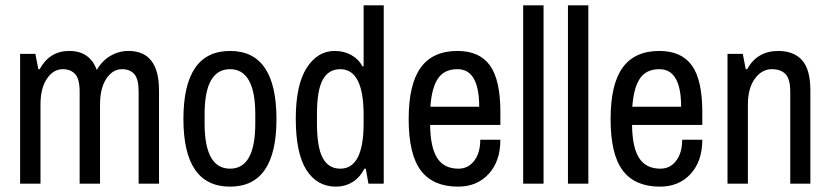

<svg xmlns="http://www.w3.org/2000/svg" viewBox="-20 -685 3097 716"><path d="M573 -348V0H497V-343Q497 -390 481 -408.5Q465 -427 435 -427Q400 -427 376.5 -391.5Q353 -356 353 -295V0H277V-343Q277 -390 260.5 -408.5Q244 -427 214 -427Q179 -427 155 -391.5Q131 -356 131 -295V0H55V-484H112L123 -427H128Q165 -495 238 -495Q315 -495 341 -424Q360 -458 391.5 -476.5Q423 -495 459 -495Q573 -495 573 -348Z M1011 -241Q1011 11 838 11Q664 11 664 -241Q664 -495 838 -495Q1011 -495 1011 -241ZM743 -259V-225Q743 -56 838 -56Q932 -56 932 -225V-259Q932 -342 908.5 -384.5Q885 -427 838 -427Q743 -427 743 -259Z M1344 -56H1339Q1322 -23 1294.5 -6Q1267 11 1233 11Q1162 11 1122.5 -51.5Q1083 -114 1083 -242Q1083 -368 1123.5 -431.5Q1164 -495 1228 -495Q1263 -495 1290.5 -479.5Q1318 -464 1331 -438H1336V-665H1411V0H1354ZM1162 -259V-225Q1162 -136 1183.5 -96Q1205 -56 1249 -56Q1336 -56 1336 -225V-256Q1336 -427 1249 -427Q1205 -427 1183.5 -387.5Q1162 -348 1162 -259Z M1846 -267V-219H1584Q1585 -135 1610.5 -95.5Q1636 -56 1690 -56Q1726 -56 1748.5 -85.5Q1771 -115 1771 -164H1846Q1846 -84 1802.5 -36.5Q1759 11 1688 11Q1595 11 1549.5 -49Q1504 -109 1504 -241Q1504 -371 1549 -433Q1594 -495 1686 -495Q1768 -495 1807 -441Q1846 -387 1846 -267ZM1585 -287H1767Q1767 -427 1686 -427Q1637 -427 1613.5 -392.5Q1590 -358 1585 -287Z M1931 -665H2007V0H1931Z M2098 -665H2174V0H2098Z M2599 -267V-219H2337Q2338 -135 2363.5 -95.5Q2389 -56 2443 -56Q2479 -56 2501.5 -85.5Q2524 -115 2524 -164H2599Q2599 -84 2555.5 -36.5Q2512 11 2441 11Q2348 11 2302.5 -49Q2257 -109 2257 -241Q2257 -371 2302 -433Q2347 -495 2439 -495Q2521 -495 2560 -441Q2599 -387 2599 -267ZM2338 -287H2520Q2520 -427 2439 -427Q2390 -427 2366.5 -392.5Q2343 -358 2338 -287Z M3002 -348V0H2927V-343Q2927 -390 2909.5 -408.5Q2892 -427 2858 -427Q2821 -427 2795 -391.5Q2769 -356 2769 -295V0H2693V-484H2750L2761 -427H2766Q2804 -495 2882 -495Q2940 -495 2971 -460.5Q3002 -426 3002 -348Z"/></svg>

Font: Pragati Narrow
Style: Regular
Weight: 400
Designer: Hector Gatti, Marcela Romero, Pablo Cosgaya and Nicolas Silva
Foundry: Omnibus-Type
Version: Version 1.010; ttfautohint (v1.3)